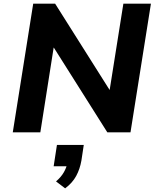

<svg xmlns="http://www.w3.org/2000/svg" viewBox="-20 -725 865 1052"><path d="M50 0 162 -705H282L580 -233H581L656 -705H807L695 0H568L275 -464H274L201 0ZM337 307 287 269Q315 245 330 218.5Q345 192 349 168L374 186H274L292 69H439L426 155Q418 201 397.5 239Q377 277 337 307Z"/></svg>

Font: Nunito Sans 7pt ExtraBold
Style: Italic
Weight: 800
Italic angle: -9°
Designer: Vernon Adams
Foundry: Vernon Adams
Version: Version 3.101;gftools[0.9.27]